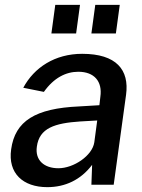

<svg xmlns="http://www.w3.org/2000/svg" viewBox="-20 -762 587 792"><path d="M175 10C249 10 313 -20 360 -82L357 0H449L500 -371C514 -474 460 -540 319 -540C207 -540 121 -484 76 -400L161 -383C202 -441 252 -466 303 -466C369 -466 403 -426 394 -363L390 -328L306 -323C126 -315 42 -263 26 -146C12 -47 75 10 175 10ZM208 -742 192 -624H294L310 -742ZM373 -742 357 -624H458L474 -742ZM221 -68C162 -68 124 -101 132 -157C142 -234 206 -254 311 -261L381 -265L369 -175C361 -120 284 -68 221 -68Z"/></svg>

Font: Cheyenne Sans Medium
Style: Italic
Weight: 500
Italic angle: -8.13011°
Designer: The Public Sans project authors (U.S. Web Design System), Libre Franklin designed by Pablo Impallari and Rodrigo Fuenzal
Foundry: The Cheyenne Sans Project Authors
Version: Version 2.007